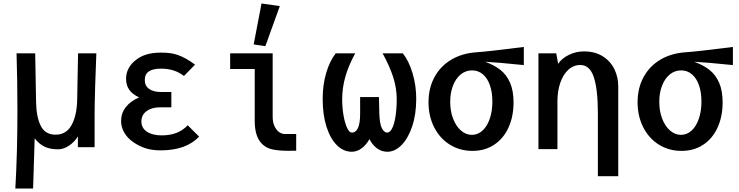

<svg xmlns="http://www.w3.org/2000/svg" viewBox="-20 -856 4240 1102"><path d="M80 -222.5Q80 -390 75 -550H182L187 -272Q188.5 -184 214 -133.5Q239.5 -83 299 -83Q360.5 -83 391 -138.5Q421.5 -194 423 -286L428 -550H533Q529.5 -477.5 526.2 -363.2Q523 -249 523 -199V-11H427V-73Q407.5 -41 376.2 -20Q345 1 313 1Q268 1 236.8 -13.5Q205.5 -28 179 -62L170 226H68Q80 22 80 -222.5Z M746.5 -39Q712.5 -62 693.8 -94Q675 -126 675 -161Q675 -206 701.5 -240.5Q728 -275 778.5 -297Q740.5 -314.5 722 -340.5Q703.5 -366.5 703.5 -404Q703.5 -437 719 -465.2Q734.5 -493.5 763 -514Q814.5 -554 902 -554Q933 -554 954.8 -551.2Q976.5 -548.5 999 -541Q1023.5 -532.5 1047 -519.5Q1070.5 -506.5 1099.5 -485L1036 -420Q1007.5 -441.5 975.5 -451.8Q943.5 -462 904 -462Q858 -462 834.5 -446.2Q811 -430.5 811 -396Q811 -363.5 835.8 -345.8Q860.5 -328 904 -328H963.5V-240H898Q851 -240 821.2 -218Q791.5 -196 791.5 -159Q791.5 -121.5 823.2 -100.2Q855 -79 908 -79Q956 -79 992.8 -93.2Q1029.5 -107.5 1057.5 -137L1123 -72Q1048.5 7 902 7Q855 7 818 -4.2Q781 -15.5 746.5 -39Z M1442 -163V-460H1301V-550H1545V-187Q1545 -156.5 1554.5 -134.2Q1564 -112 1579.2 -100Q1594.5 -88 1611 -87H1680V9L1635.5 9.5Q1581 9.5 1546 2Q1496 -8 1469 -48.5Q1442 -89 1442 -163ZM1586 -821 1503 -591 1436 -601 1481 -836Z M1832 -289Q1832 -368 1852 -436.5Q1872 -505 1907 -550H2019Q1982 -483.5 1963 -418.5Q1944 -353.5 1944 -286Q1944 -237 1951.8 -193Q1959.5 -149 1972.2 -122Q1985 -95 1999 -95Q2047 -95 2047 -203V-299H2155Q2155 -263 2157 -209Q2158.5 -148.5 2171 -121.8Q2183.5 -95 2203 -95Q2218.5 -95 2231 -120Q2243.5 -145 2250.2 -188.8Q2257 -232.5 2257 -286Q2257 -350.5 2236.8 -413.2Q2216.5 -476 2176 -550H2292Q2327 -506 2348 -435.5Q2369 -365 2369 -289Q2369 -200 2345.8 -130.8Q2322.5 -61.5 2284.5 -23.2Q2246.5 15 2203 15Q2171 15 2144.5 -4Q2118 -23 2100.5 -57.5Q2082 -24 2055.2 -4.5Q2028.5 15 1999 15Q1952 15 1914 -22.2Q1876 -59.5 1854 -128.2Q1832 -197 1832 -289Z M2439.5 -269Q2439.5 -350.5 2473.8 -413.5Q2508 -476.5 2570.2 -513.5Q2632.5 -550.5 2715 -556Q2777.5 -560 2986.5 -586.5V-482.5L2965 -484.5Q2844 -497 2764.5 -501.5Q2816 -483 2851.8 -455Q2887.5 -427 2907.5 -381.2Q2927.5 -335.5 2927.5 -268.5Q2927.5 -188 2899 -124.8Q2870.5 -61.5 2817 -25.8Q2763.5 10 2691.5 10Q2619 10 2561.5 -26Q2504 -62 2471.8 -125.8Q2439.5 -189.5 2439.5 -269ZM2806 -273Q2806 -326 2792 -366.5Q2778 -407 2751.5 -429.5Q2725 -452 2689.5 -452Q2652.5 -452 2624 -428.5Q2595.5 -405 2579.8 -364Q2564 -323 2564 -271.5Q2564 -218.5 2580.5 -175.2Q2597 -132 2625.5 -107Q2654 -82 2688.5 -82Q2723 -82 2749.8 -106.8Q2776.5 -131.5 2791.2 -175Q2806 -218.5 2806 -273Z M3311 -483Q3271 -483 3241.2 -455Q3211.5 -427 3195.5 -380Q3179.5 -333 3179.5 -277V0H3070.5V-151V-263V-550H3172.5L3183.5 -490Q3205.5 -522 3246 -541.5Q3286.5 -561 3332 -561Q3394 -561 3438.5 -533.5Q3483 -506 3505.8 -460Q3528.5 -414 3528.5 -360V155.5H3411.5V-206Q3411.5 -343.5 3388.2 -413.2Q3365 -483 3311 -483Z M3639.5 -269Q3639.5 -350.5 3673.8 -413.5Q3708 -476.5 3770.2 -513.5Q3832.5 -550.5 3915 -556Q3977.5 -560 4186.5 -586.5V-482.5L4165 -484.5Q4044 -497 3964.5 -501.5Q4016 -483 4051.8 -455Q4087.5 -427 4107.5 -381.2Q4127.5 -335.5 4127.5 -268.5Q4127.5 -188 4099 -124.8Q4070.5 -61.5 4017 -25.8Q3963.5 10 3891.5 10Q3819 10 3761.5 -26Q3704 -62 3671.8 -125.8Q3639.5 -189.5 3639.5 -269ZM4006 -273Q4006 -326 3992 -366.5Q3978 -407 3951.5 -429.5Q3925 -452 3889.5 -452Q3852.5 -452 3824 -428.5Q3795.5 -405 3779.8 -364Q3764 -323 3764 -271.5Q3764 -218.5 3780.5 -175.2Q3797 -132 3825.5 -107Q3854 -82 3888.5 -82Q3923 -82 3949.8 -106.8Q3976.5 -131.5 3991.2 -175Q4006 -218.5 4006 -273Z"/></svg>

Font: JuliaMono
Style: Bold
Weight: 700
Monospace: yes
Designer: cormullion
Foundry: corm
Version: Version 0.055; ttfautohint (v1.8.4)